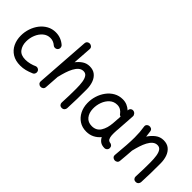

<svg xmlns="http://www.w3.org/2000/svg" viewBox="43 -1466 2255 2255"><g transform="rotate(45 1170.0 -338.5)"><path d="M464.8 -413.1Q452.6 -398.9 433.3 -397.5Q414.1 -396 399.9 -408.2Q359.9 -442.9 310.5 -442.9Q258.8 -442.9 219.5 -409.4Q180.2 -376 158.4 -323.2Q136.7 -270.5 136.7 -211.4Q136.7 -145 170.9 -99.1Q205.1 -53.2 281.2 -53.2Q318.8 -53.2 355.7 -62.5Q392.6 -71.8 423.8 -86.4Q441.9 -92.3 459 -83.5Q476.1 -74.7 481.4 -56.2Q486.8 -38.1 478 -21.2Q469.2 -4.4 451.2 1Q410.2 18.6 371.1 28.6Q332 38.6 288.6 38.6Q208 38.6 153.6 4.6Q99.1 -29.3 71.5 -87.2Q43.9 -145 43.9 -216.8Q43.9 -277.3 63 -334.2Q82 -391.1 116.9 -436.3Q151.9 -481.4 200.4 -508.1Q249 -534.7 308.1 -534.7Q352.5 -534.7 390.6 -520Q428.7 -505.4 460 -478Q474.1 -465.8 475.6 -446.5Q477.1 -427.2 464.8 -413.1Z M631.3 45.4Q614.7 44.4 601.3 31.7Q587.9 19 589.4 -3.4L636.7 -680.2Q638.7 -703.1 653.6 -713.9Q668.5 -724.6 686 -723.1Q703.1 -721.7 716.8 -709Q730.5 -696.3 728.5 -673.8L712.4 -440.9Q743.2 -481.9 783 -508.1Q822.8 -534.2 872.1 -534.2Q930.2 -534.2 967 -504.2Q1003.9 -474.1 1021.2 -424.3Q1038.6 -374.5 1038.6 -314.9Q1038.6 -238.3 1037.6 -159.9Q1036.6 -81.5 1032.2 0.5Q1031.7 17.6 1019.3 31.5Q1006.8 45.4 985.4 45.4Q962.9 45.4 950.9 31.7Q939 18.1 939.9 0Q943.4 -65.4 944.6 -122.8Q945.8 -180.2 945.8 -236.3Q945.8 -297.4 938.7 -343.8Q931.6 -390.1 913.3 -416.3Q895 -442.4 861.3 -442.4Q827.6 -442.4 801.5 -420.2Q775.4 -397.9 755.6 -360.8Q735.8 -323.7 721.4 -278.8Q707 -233.9 696.3 -188.5Q695.3 -185.1 693.8 -181.6L681.2 2.9Q679.7 25.4 664.6 36.1Q649.4 46.9 631.3 45.4Z M1671.9 23.9Q1629.4 23.9 1602.1 5.1Q1574.7 -13.7 1559.6 -45.4Q1527.8 -6.3 1483.6 16.1Q1439.5 38.6 1383.8 38.6Q1315.9 38.6 1265.6 5.6Q1215.3 -27.3 1187 -83.3Q1158.7 -139.2 1157.2 -208.5Q1155.8 -269.5 1174.1 -327.6Q1192.4 -385.7 1227.3 -432.6Q1262.2 -479.5 1311.3 -507.1Q1360.4 -534.7 1420.9 -534.7Q1460 -534.7 1492.7 -520.8Q1525.4 -506.8 1553.2 -481.4L1553.7 -487.8Q1554.7 -506.3 1569.1 -518.1Q1583.5 -529.8 1602.1 -527.3Q1621.1 -524.9 1634 -509.5Q1647 -494.1 1646 -475.6L1630.9 -247.1Q1629.9 -233.9 1628.4 -221.2Q1627 -201.7 1626.7 -180.2Q1626.5 -158.7 1627.4 -143.6Q1629.4 -113.8 1640.1 -91.6Q1650.9 -69.3 1685.1 -65.9Q1696.8 -62.5 1707.3 -52.2Q1717.8 -42 1717.8 -22Q1718.3 -2.9 1704.6 10.5Q1690.9 23.9 1671.9 23.9ZM1384.8 -53.2Q1459 -53.2 1495.6 -111.3Q1532.2 -169.4 1538.1 -259.8L1545.9 -371.1Q1526.9 -376 1517.6 -391.6Q1501 -414.6 1476.6 -428.7Q1452.1 -442.9 1420.4 -442.9Q1366.2 -442.9 1327.4 -408.2Q1288.6 -373.5 1268.6 -319.6Q1248.5 -265.6 1250 -207Q1252 -139.2 1286.6 -96.2Q1321.3 -53.2 1384.8 -53.2Z M1816.9 -8.3Q1826.7 -112.8 1831.5 -186.3Q1836.4 -259.8 1836.4 -315.9Q1836.4 -363.3 1833.3 -402.6Q1830.1 -441.9 1823.7 -481.9Q1820.3 -502.9 1831.1 -515.9Q1841.8 -528.8 1857.4 -532.2Q1875.5 -536.6 1893.3 -527.8Q1911.1 -519 1914.6 -496.1Q1920.9 -456.5 1924.3 -418Q1956.5 -467.8 2000.2 -501Q2043.9 -534.2 2100.1 -534.2Q2158.2 -534.2 2195.1 -504.2Q2231.9 -474.1 2249.3 -424.3Q2266.6 -374.5 2266.6 -314.9Q2266.6 -238.3 2265.6 -159.9Q2264.6 -81.5 2260.3 0.5Q2259.8 17.6 2247.3 31.5Q2234.9 45.4 2213.4 45.4Q2190.9 45.4 2179 31.7Q2167 18.1 2168 0Q2171.4 -65.4 2172.6 -122.8Q2173.8 -180.2 2173.8 -236.3Q2173.8 -297.4 2166.7 -343.8Q2159.7 -390.1 2141.4 -416.3Q2123 -442.4 2089.4 -442.4Q2055.7 -442.4 2029.5 -420.2Q2003.4 -397.9 1983.6 -360.8Q1963.9 -323.7 1949.5 -278.8Q1935.1 -233.9 1924.3 -188.5Q1923.8 -187 1923.3 -185.5Q1920.9 -146 1917 -99.9Q1913.1 -53.7 1908.2 0.5Q1906.2 22.5 1890.4 32.5Q1874.5 42.5 1856.9 40.5Q1840.3 38.6 1827.6 26.4Q1814.9 14.2 1816.9 -8.3Z"/></g></svg>

Font: Mikhak Medium
Style: Regular
Weight: 500
Designer: Amin Abedi
Version: Version 3.3